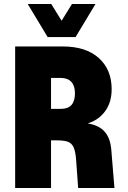

<svg xmlns="http://www.w3.org/2000/svg" viewBox="-20 -943 640 963"><path d="M56 0V-710H294Q411 -710 475.5 -652Q540 -594 540 -496Q540 -430 507.5 -385.5Q475 -341 420 -324Q476 -315 504.5 -283Q533 -251 538 -194L554 0H372L362 -138Q359 -183 349 -204.5Q339 -226 319 -232.5Q299 -239 266 -239H236V0ZM236 -397H286Q356 -397 356 -475Q356 -512 338 -532Q320 -552 286 -552H236ZM119 -923H237L289 -839L341 -923H459L359 -757H219Z"/></svg>

Font: Geist Mono UltraBlack
Style: Regular
Weight: 900
Monospace: yes
Designer: Basement.studio, Andrés Briganti, Mateo Zaragoza
Foundry: Basement.studio, Vercel, Andrés Briganti, Guido Ferreyra, Mateo Zaragoza
Version: Version 1.400; ttfautohint (v1.8.4.7-5d5b)